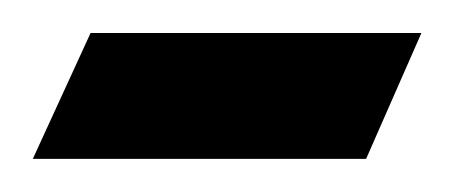

<svg xmlns="http://www.w3.org/2000/svg" viewBox="-20 -838 277 117"><path d="M0 -741.2 35.2 -817.9H236.8L203.1 -741.2Z"/></svg>

Font: Redressed
Style: Regular
Weight: 400
Designer: Astigmatic (AOETI)
Foundry: Astigmatic (AOETI)
Version: Version 1.000